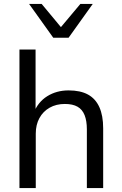

<svg xmlns="http://www.w3.org/2000/svg" viewBox="-20 -957 622 977"><path d="M79 0V-705H161V-381H151Q173 -438 220.5 -467.5Q268 -497 329 -497Q389 -497 427.5 -476Q466 -455 485.5 -412Q505 -369 505 -304V0H422V-299Q422 -342 410.5 -371Q399 -400 374.5 -414Q350 -428 310 -428Q266 -428 232.5 -409Q199 -390 180.5 -356Q162 -322 162 -277V0ZM251 -765 128 -937H192L290 -819L389 -937H452L329 -765Z"/></svg>

Font: Nunito Sans 11pt
Style: Regular
Weight: 400
Version: Version 3.101;gftools[0.9.27]